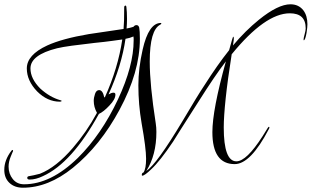

<svg xmlns="http://www.w3.org/2000/svg" viewBox="-26 -741 1453 895"><path d="M637 78Q635 78 635 74Q635 65 643 63Q655 45 655 -1Q655 -50 634 -167Q619 -254 619 -343Q619 -422 639 -510Q667 -634 724 -634Q726 -634 726 -632Q726 -629 721 -626Q672 -601 672 -454Q672 -400 679 -328Q686 -256 700 -166Q703 -147 703 -126Q703 -18 656 56Q704 25 825 -177Q860 -236 885.5 -278Q911 -320 928 -345Q987 -438 1042 -507Q1059 -570 1061 -570Q1064 -570 1064 -561Q1064 -559 1063 -551Q1062 -543 1060 -529Q1118 -598 1181 -649Q1270 -721 1328 -721Q1366 -721 1388 -693Q1407 -668 1407 -628Q1407 -621 1406 -611Q1405 -601 1403 -588Q1397 -554 1390 -553Q1389 -554 1389 -556Q1389 -563 1394 -581Q1399 -599 1399 -609Q1399 -679 1325 -679Q1210 -679 1054 -488Q1035 -368 1026 -282.5Q1017 -197 1017 -147Q1017 11 1076 11Q1123 11 1198 -106L1221 -143Q1225 -150 1228 -150Q1230 -148 1230 -147Q1230 -144 1227 -139Q1142 24 1068 24Q964 24 964 -125Q964 -229 1027 -455Q1000 -420 968.5 -373.5Q937 -327 901 -270Q789 -95 781 -81Q720 10 679 48Q648 78 637 78ZM81 134Q42 134 18 111.5Q-6 89 -6 51Q-6 5 27 -38Q30 -42 32 -42Q35 -42 35 -37Q35 -37 32 -30.5Q29 -24 24 -11Q14 13 14 36Q14 69 33.5 93.5Q53 118 86 118Q211 118 337 -5Q447 -114 524 -278Q597 -434 597 -553Q597 -558 597 -562.5Q597 -567 596 -571Q581 -564 559 -560Q541 -435 480 -301Q494 -309 503 -309Q512 -309 512 -300Q512 -278 484 -249Q457 -220 435 -210Q309 19 174 80Q141 96 112 96Q101 96 101 88Q101 81 110 80Q118 79 131 76Q144 73 160 69Q236 39 314 -52Q345 -88 373 -128.5Q401 -169 426 -215Q411 -242 411 -271Q411 -286 417 -303.5Q423 -321 436 -321Q453 -321 460 -287L463 -288Q524 -423 544 -557Q529 -555 497 -550.5Q465 -546 415 -541Q353 -534 309 -528Q265 -522 240 -516Q116 -485 116 -422Q116 -374 162 -328Q206 -288 255 -274Q261 -273 261 -271Q261 -267 253 -267Q195 -267 147 -315Q99 -365 99 -422Q99 -485 194 -529Q264 -561 388 -582L550 -606Q553 -636 553 -707Q553 -715 560 -715Q561 -715 563 -710Q566 -686 566 -653Q566 -642 565.5 -630.5Q565 -619 564 -608Q574 -610 582 -612Q590 -614 596 -616Q602 -624 610 -624Q620 -624 623 -612Q626 -596 626 -560Q626 -405 531 -229Q441 -62 314 41Q199 134 81 134Z"/></svg>

Font: Love Light
Style: Regular
Weight: 400
Designer: Robert E. Leuschke
Foundry: Robert E. Leuschke
Version: Version 1.010; ttfautohint (v1.8.3)